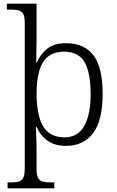

<svg xmlns="http://www.w3.org/2000/svg" viewBox="-20 -780 636 1040"><path d="M21 240V208H40Q65 208 81.5 203.5Q98 199 106 183Q114 167 114 133V-656Q114 -689 106 -704Q98 -719 81.5 -723.5Q65 -728 40 -728H17V-760H178V-567Q178 -546 177.5 -520.5Q177 -495 176.5 -473Q176 -451 176 -442H180Q200 -489 237.5 -517.5Q275 -546 337 -546Q437 -546 486.5 -480Q536 -414 536 -273Q536 -127 484 -58.5Q432 10 338 10Q277 10 238 -17.5Q199 -45 178 -93H175Q175 -90 175 -78Q175 -66 176 -48.5Q177 -31 177.5 -11.5Q178 8 178 25V136Q178 169 186.5 184Q195 199 211.5 203.5Q228 208 255 208H274V240ZM330 -36Q401 -36 436 -97Q471 -158 471 -271Q471 -385 438.5 -442.5Q406 -500 328 -500Q272 -500 239.5 -473Q207 -446 192.5 -395Q178 -344 178 -274Q178 -200 192.5 -146.5Q207 -93 240.5 -64.5Q274 -36 330 -36Z"/></svg>

Font: Noto Serif Hebrew Light
Style: Regular
Weight: 300
Version: Version 2.003